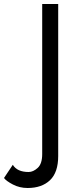

<svg xmlns="http://www.w3.org/2000/svg" viewBox="-131 -720 391 960"><path d="M-67 104 -111 170Q-100 185 -66.5 202.5Q-33 220 7 220Q78 220 119 181Q160 142 160 60V-700H80V50Q80 99 57.5 119.5Q35 140 12 140Q-45 140 -67 104Z"/></svg>

Font: Jost-400-Book
Style: Regular
Weight: 400
Version: Version 3.200; ttfautohint (v0.97) -l 8 -r 50 -G 200 -x 14 -